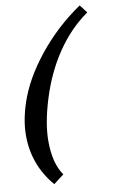

<svg xmlns="http://www.w3.org/2000/svg" viewBox="-100 -802 645 1032"><g transform="rotate(-10 222.5 -286.0)"><path d="M109.9 175.3Q5.4 52.7 5.4 -108.4Q5.4 -189.9 37.1 -285.2Q78.6 -408.7 178 -532.2Q277.3 -655.8 411.1 -747.1L444.8 -703.1Q347.2 -634.8 274.7 -528.6Q202.1 -422.4 159.2 -285.2Q118.7 -154.3 118.7 -58.6Q118.7 64.5 167 131.8Z"/></g></svg>

Font: Elstob ExtraBold
Style: Italic
Weight: 800
Italic angle: -20°
Designer: Peter S. Baker
Version: Version 1.015